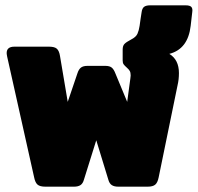

<svg xmlns="http://www.w3.org/2000/svg" viewBox="-20 -700 742 720"><path d="M108 -35 7 -487Q5 -497 5 -501Q5 -525 34 -525H164Q185 -525 193.5 -517Q202 -509 205 -490L234 -318L270 -424Q275 -440 283.5 -446.5Q292 -453 308 -453H375Q391 -453 399 -446.5Q407 -440 413 -424L457 -318L469 -407L470 -417Q470 -428 466.5 -434Q463 -440 456 -446Q447 -454 443.5 -459Q440 -464 440 -473V-514Q440 -528 446.5 -535Q453 -542 472 -552Q490 -561 495.5 -573.5Q501 -586 503.5 -603Q506 -620 507 -628L511 -654Q513 -669 520.5 -674.5Q528 -680 543 -680H676Q692 -680 697.5 -674Q703 -668 701 -655L695 -603Q685 -516 615 -498Q651 -476 651 -426Q651 -402 646 -381L575 -35Q571 -15 562 -7.5Q553 0 534 0H423Q408 0 399 -6Q390 -12 386 -27L341 -174L295 -27Q291 -12 282 -6Q273 0 258 0H150Q130 0 121 -7.5Q112 -15 108 -35Z"/></svg>

Font: Mitr
Style: Bold
Weight: 700
Designer: Thanarat Vachiruckul
Foundry: Cadson Demak
Version: Version 1.002